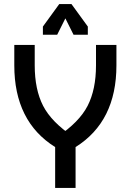

<svg xmlns="http://www.w3.org/2000/svg" viewBox="-20 -720 640 940"><path d="M350 -20H250V200H350ZM250 0 340 -50Q232 -122 191 -202Q150 -282 150 -400V-500H50V-400Q50 -125 250 0ZM350 0Q550 -125 550 -400V-500H450V-400Q450 -282 409 -202Q368 -122 260 -50L250 0ZM190 -550H260L310 -650V-700H270L190 -590ZM410 -550V-590L330 -700H290V-650L340 -550Z"/></svg>

Font: Millimetre
Style: Regular
Weight: 500
Designer: Jérémy Landes
Version: Version 1.0